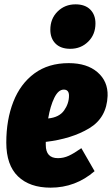

<svg xmlns="http://www.w3.org/2000/svg" viewBox="-20 -845 516 885"><path d="M476 -403Q472 -302 391 -253.5Q310 -205 191 -191V-177Q191 -116 247 -116Q273 -116 297 -127Q321 -138 355 -162L416 -56Q328 20 213 20Q117 20 63 -32Q9 -84 9 -188Q9 -293 41.5 -376Q74 -459 138.5 -506.5Q203 -554 297 -554Q381 -554 429.5 -512Q478 -470 476 -403ZM298 -404Q298 -432 274 -432Q249 -432 230.5 -394.5Q212 -357 202 -299Q253 -304 275.5 -336Q298 -368 298 -404ZM212 -708Q212 -759 245.5 -792Q279 -825 328 -825Q372 -825 396 -801Q420 -777 420 -737Q420 -686 386.5 -653Q353 -620 304 -620Q260 -620 236 -644Q212 -668 212 -708Z"/></svg>

Font: Fira Sans Extra Condensed Black
Style: Italic
Weight: 900
Width: 3
Italic angle: -8°
Designer: Carrois Corporate & Edenspiekermann AG
Foundry: Carrois Corporate GbR & Edenspiekermann AG
Version: Version 4.203